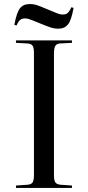

<svg xmlns="http://www.w3.org/2000/svg" viewBox="-20 -930 435 950"><path d="M59 0V-12L117 -16Q136 -18 142 -28.5Q148 -39 148 -67V-668Q148 -693 141.5 -703.5Q135 -714 115 -715L59 -718V-730H336V-718L277 -715Q261 -714 254 -703.5Q247 -693 247 -664V-63Q247 -38 253.5 -28Q260 -18 279 -16L336 -12V0ZM269 -788Q249 -788 229.5 -794.5Q210 -801 181 -813Q152 -825 138 -830.5Q124 -836 117.5 -837.5Q111 -839 105 -839Q91 -839 81.5 -833Q72 -827 62 -804L51 -807Q62 -867 78.5 -888.5Q95 -910 127 -910Q147 -910 164.5 -904Q182 -898 212 -885Q251 -869 264.5 -863.5Q278 -858 291 -858Q305 -858 314 -865Q323 -872 333 -894L344 -891Q333 -829 316 -808.5Q299 -788 269 -788Z"/></svg>

Font: Display Regular
Style: Regular
Weight: 400
Designer: Latin by Veronika Burian and Jose Scaglione. Greek by Irene Vlachou. Cyrillic by Vera Evstafieva.
Foundry: TypeTogether
Version: Version 3.002